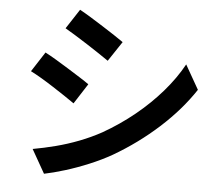

<svg xmlns="http://www.w3.org/2000/svg" viewBox="-56 -849 1112 956"><g transform="rotate(5 500.0 -370.5)"><path d="M306 -785Q330 -772 361 -753Q392 -734 424 -713.5Q456 -693 484.5 -674.5Q513 -656 531 -643L465 -544Q445 -558 416.5 -577Q388 -596 357 -616Q326 -636 296 -654.5Q266 -673 242 -687ZM131 -74Q187 -84 245 -99Q303 -114 360 -136Q417 -158 470 -187Q554 -235 627 -294.5Q700 -354 758.5 -421.5Q817 -489 856 -560L925 -439Q857 -336 755 -243.5Q653 -151 531 -80Q480 -51 420 -26Q360 -1 301.5 17Q243 35 198 44ZM153 -558Q178 -545 209 -526.5Q240 -508 272 -488Q304 -468 332.5 -450Q361 -432 379 -419L314 -318Q293 -333 265 -351.5Q237 -370 205.5 -390.5Q174 -411 143.5 -429Q113 -447 89 -459Z"/></g></svg>

Font: Noto Sans KR SemiBold
Style: Regular
Weight: 600
Designer: Ryoko NISHIZUKA  (kana, bopomofo & ideographs); Paul D. Hunt (Latin, Greek & Cyrillic); Sandoll Communications , Soo-you
Foundry: Adobe
Version: Version 2.004-H2;hotconv 1.0.118;makeotfexe 2.5.65603